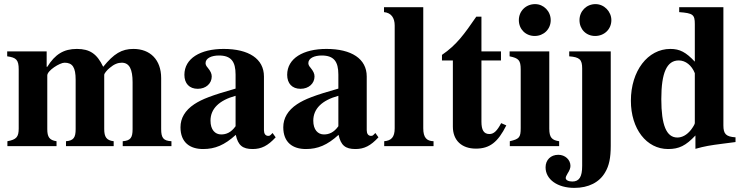

<svg xmlns="http://www.w3.org/2000/svg" viewBox="-20 -711 3620 934"><path d="M814 0V-24C775 -26 764 -40 764 -83V-331C764 -420 711 -473 629 -473C572 -473 534 -450 482 -386C452 -449 417 -473 354 -473C290 -473 248 -447 210 -386H207V-461H15V-437C59 -431 71 -420 71 -373V-86C71 -45 60 -32 16 -24V0H255V-24C220 -29 210 -45 210 -83V-344C210 -368 271 -406 294 -406C333 -406 348 -383 348 -323V-83C348 -42 338 -27 301 -24V0H533V-24C498 -28 487 -45 487 -83V-348C487 -353 501 -371 514 -381C535 -399 554 -406 572 -406C610 -406 625 -373 625 -311V-83C625 -41 615 -27 577 -24V0Z M1306 -64 1296 -54C1293 -51 1290 -50 1285 -50C1271 -50 1264 -61 1264 -78V-339C1264 -425 1190 -473 1068 -473C955 -473 877 -427 877 -347C877 -305 901 -279 942 -279C982 -279 1010 -305 1010 -339C1010 -353 1004 -365 991 -381C982 -391 980 -398 980 -404C980 -428 1009 -441 1045 -441C1104 -441 1126 -412 1126 -348V-280C1010 -247 963 -229 925 -204C880 -174 858 -136 858 -92C858 -18 904 14 968 14C1026 14 1072 -5 1127 -55C1138 -4 1160 14 1209 14C1252 14 1283 -2 1321 -43ZM1126 -97C1104 -66 1080 -57 1056 -57C1026 -57 1004 -80 1004 -124C1004 -182 1046 -223 1126 -245Z M1806 -64 1796 -54C1793 -51 1790 -50 1785 -50C1771 -50 1764 -61 1764 -78V-339C1764 -425 1690 -473 1568 -473C1455 -473 1377 -427 1377 -347C1377 -305 1401 -279 1442 -279C1482 -279 1510 -305 1510 -339C1510 -353 1504 -365 1491 -381C1482 -391 1480 -398 1480 -404C1480 -428 1509 -441 1545 -441C1604 -441 1626 -412 1626 -348V-280C1510 -247 1463 -229 1425 -204C1380 -174 1358 -136 1358 -92C1358 -18 1404 14 1468 14C1526 14 1572 -5 1627 -55C1638 -4 1660 14 1709 14C1752 14 1783 -2 1821 -43ZM1626 -97C1604 -66 1580 -57 1556 -57C1526 -57 1504 -80 1504 -124C1504 -182 1546 -223 1626 -245Z M2089 0V-24C2056 -25 2039 -41 2039 -87V-676H1848V-652C1883 -649 1900 -624 1900 -587V-87C1900 -43 1883 -27 1849 -24V0Z M2418 -112C2398 -74 2382 -59 2361 -59C2333 -59 2322 -79 2322 -119V-417H2417V-461H2322V-630H2297C2239 -546 2202 -493 2130 -444V-417H2183V-95C2183 -28 2226 12 2295 12C2362 12 2402 -19 2443 -101Z M2659 -613C2659 -656 2625 -691 2583 -691C2538 -691 2504 -657 2504 -613C2504 -569 2537 -536 2581 -536C2625 -536 2659 -569 2659 -613ZM2700 0V-24C2665 -29 2652 -42 2652 -85V-461H2459V-437C2503 -428 2513 -418 2513 -373V-88C2513 -42 2506 -35 2460 -24V0Z M2954 -613C2954 -655 2919 -691 2877 -691C2833 -691 2799 -657 2799 -613C2799 -569 2831 -536 2875 -536C2920 -536 2954 -569 2954 -613ZM2951 -461H2749V-437C2800 -433 2812 -421 2812 -378V96C2812 149 2798 172 2764 172C2745 172 2732 165 2732 155C2732 150 2735 143 2741 133C2751 118 2755 106 2755 96C2755 66 2729 42 2696 42C2659 42 2634 67 2634 103C2634 162 2692 203 2774 203C2843 203 2896 176 2924 127C2943 95 2951 57 2951 -2Z M3558 -20V-43C3512 -46 3499 -59 3499 -101V-676H3284V-652C3351 -647 3360 -640 3360 -594V-411C3317 -457 3287 -473 3241 -473C3131 -473 3049 -366 3049 -221C3049 -84 3125 14 3230 14C3283 14 3316 -2 3363 -52V13C3409 0 3434 -4 3496 -12ZM3360 -112C3360 -107 3351 -92 3341 -79C3321 -54 3298 -42 3275 -42C3222 -42 3197 -102 3197 -229C3197 -358 3224 -417 3282 -417C3315 -417 3345 -393 3360 -355Z"/></svg>

Font: XITS Math
Style: Bold
Weight: 700
Designer: MicroPress Inc., with final additions and corrections provided by Coen Hoffman, Elsevier (retired)
Version: Version 1.105